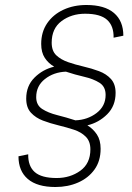

<svg xmlns="http://www.w3.org/2000/svg" viewBox="-20 -739 528 769"><path d="M202 10Q129 10 91.5 -22Q54 -54 54 -113L93 -121Q92 -74 119 -50Q146 -26 207 -26Q261 -26 301.5 -55Q342 -84 342 -141Q342 -173 323.5 -191.5Q305 -210 276 -219.5Q247 -229 214 -237Q181 -245 152 -256Q123 -267 104 -287.5Q85 -308 85 -344Q85 -395 118 -428Q151 -461 197 -472Q174 -485 159.5 -507Q145 -529 145 -563Q145 -611 169 -646Q193 -681 234 -700Q275 -719 326 -719Q399 -719 436.5 -687Q474 -655 474 -596L435 -588Q436 -635 409 -659.5Q382 -684 321 -684Q266 -684 226.5 -654.5Q187 -625 187 -568Q187 -535 205.5 -517.5Q224 -500 253 -490Q282 -480 314.5 -472.5Q347 -465 376.5 -454Q406 -443 424.5 -422.5Q443 -402 443 -367Q443 -315 409.5 -281.5Q376 -248 330 -237Q353 -223 368 -200.5Q383 -178 383 -143Q383 -94 358.5 -60Q334 -26 293 -8Q252 10 202 10ZM125 -350Q125 -318 149 -302.5Q173 -287 209 -278Q245 -269 282 -257Q331 -259 367 -286.5Q403 -314 403 -359Q403 -392 378.5 -407.5Q354 -423 317 -431.5Q280 -440 244 -452Q195 -450 160 -422.5Q125 -395 125 -350Z"/></svg>

Font: Livvic ExtraLight
Style: Italic
Weight: 275
Italic angle: -10°
Designer: Jacques Le Bailly, Baron von Fonthausen
Version: Version 1.001; ttfautohint (v1.8.2)